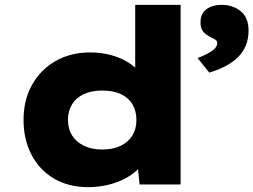

<svg xmlns="http://www.w3.org/2000/svg" viewBox="-20 -760 1044 791"><path d="M343 11Q263 11 203 -24Q143 -59 110 -122Q77 -185 77 -266Q77 -348 112 -410.5Q147 -473 209 -508.5Q271 -544 351 -544Q397 -544 436 -533.5Q475 -523 505.5 -504.5Q536 -486 555.5 -462.5Q575 -439 580 -413L537 -401V-740H724V0H555L542 -130L579 -119Q575 -93 555 -70Q535 -47 503 -28.5Q471 -10 429.5 0.5Q388 11 343 11ZM401 -144Q446 -144 477.5 -159.5Q509 -175 525.5 -202Q542 -229 542 -266Q542 -303 525.5 -330.5Q509 -358 477.5 -372.5Q446 -387 401 -387Q358 -387 326 -372.5Q294 -358 277 -330.5Q260 -303 260 -266Q260 -229 277 -202Q294 -175 326 -159.5Q358 -144 401 -144ZM842 -461 794 -521Q808 -526 827 -535Q846 -544 860.5 -556Q875 -568 875 -582Q875 -591 868 -596Q861 -601 848 -607Q827 -617 816.5 -630.5Q806 -644 806 -667Q806 -705 831 -722.5Q856 -740 893 -740Q939 -740 971.5 -714Q1004 -688 1004 -634Q1004 -600 992.5 -572Q981 -544 959 -523Q937 -502 907 -486.5Q877 -471 842 -461Z"/></svg>

Font: Lexend Giga ExtraBold
Style: Regular
Weight: 800
Designer: Bonnie Shaver-Troup, Thomas Jockin
Foundry: Lexend
Version: Version 1.007